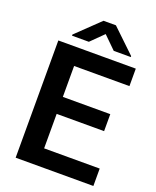

<svg xmlns="http://www.w3.org/2000/svg" viewBox="-163 -999 890 1094"><g transform="rotate(20 282.0 -452.0)"><path d="M539.1 -105.5V0H67.9V-710.9H537.6V-605H202.1V-417.5H489.7V-314.5H202.1V-105.5ZM346.7 -904.3 488.3 -769V-763.2H384.8L309.1 -837.4L233.9 -763.2H131.8V-770L271.5 -904.3Z"/></g></svg>

Font: Vazirmatn FD SemiBold
Style: Regular
Weight: 600
Designer: Saber Rastikerdar
Foundry: Saber Rastikerdar
Version: Version 33.001